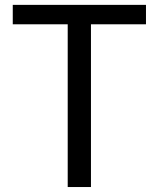

<svg xmlns="http://www.w3.org/2000/svg" viewBox="-20 -753 639 773"><path d="M252.6 0V-655.2H31.4V-733.4H567.7V-655.2H346.2V0Z"/></svg>

Font: Noto Sans KR Thin
Style: Regular
Weight: 100
Designer: Ryoko NISHIZUKA 西塚涼子 (kana, bopomofo & ideographs); Paul D. Hunt (Latin, Greek & Cyrillic); Sandoll Communications 산돌커뮤니
Foundry: Adobe
Version: Version 2.004-H2;hotconv 1.0.118;makeotfexe 2.5.65603